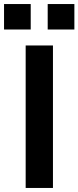

<svg xmlns="http://www.w3.org/2000/svg" viewBox="-34 -930 388 950"><path d="M93 0V-705H228V0ZM202 -784V-910H334V-784ZM-14 -784V-910H118V-784Z"/></svg>

Font: Nunito Sans 8pt
Style: Bold
Weight: 700
Version: Version 3.101;gftools[0.9.27]